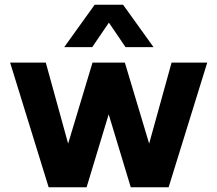

<svg xmlns="http://www.w3.org/2000/svg" viewBox="-20 -796 924 816"><path d="M348 0H186.8L23 -530H174.6L281.2 -143.4L257 -144L373.2 -530H510.6L626.4 -144L602.2 -143.4L709.2 -530H860.8L696.6 0H535.8L426 -362.6H457.8ZM372 -595.8H253L382.4 -776H503L632.4 -595.8H513.4L442.8 -699.8Z"/></svg>

Font: Be Vietnam Pro Variable Thin
Style: Regular
Weight: 100
Designer: Lam Bao, Tony Le, Vietanh Nguyen
Foundry: Yellow Type Foundry
Version: Version 1.002